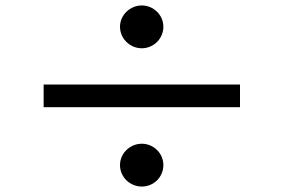

<svg xmlns="http://www.w3.org/2000/svg" viewBox="-20 -729 1040 704"><path d="M420 -631C420 -587 457 -552 500 -552C543 -552 579 -587 579 -631C579 -674 543 -709 500 -709C457 -709 420 -674 420 -631ZM140 -419V-336H860V-419ZM420 -124C420 -79 457 -45 500 -45C543 -45 579 -79 579 -124C579 -167 543 -202 500 -202C457 -202 420 -167 420 -124Z"/></svg>

Font: Kinto Sans Med
Style: Regular
Weight: 500
Designer: Authors: Ryoko NISHIZUKA  (kana & ideographs); Paul D. Hunt (Latin, Greek & Cyrillic); Wenlong ZHANG  (bopomofo); Sandol
Foundry: Adobe Systems Incorporated, ookami Inc.
Version: Version 0.001